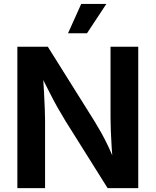

<svg xmlns="http://www.w3.org/2000/svg" viewBox="-20 -968 801 988"><path d="M69.3 0V-727.5H226.1L466.8 -343.3Q483.4 -316.4 501.5 -284.2Q519.5 -252 538.3 -212.2Q557.1 -172.4 575.7 -123.5H561Q557.6 -164.1 554.7 -208.7Q551.8 -253.4 550.3 -293.7Q548.8 -334 548.8 -362.3V-727.5H691.4V0H533.7L315.9 -347.2Q293.9 -383.3 274.4 -418Q254.9 -452.6 233.4 -495.4Q211.9 -538.1 181.6 -597.7H200.2Q203.6 -544.9 206.3 -496.8Q209 -448.7 210.4 -410.4Q211.9 -372.1 211.9 -347.7V0ZM330.1 -796.9 397.9 -947.8H527.3L427.7 -796.9Z"/></svg>

Font: Inter
Style: 650
Weight: 650
Designer: Rasmus Andersson
Foundry: rsms
Version: Version 4.001;git-66647c0bb